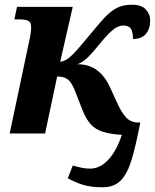

<svg xmlns="http://www.w3.org/2000/svg" viewBox="-20 -565 656 813"><path d="M415 228Q363 228 329.5 217Q296 206 267 190L288 136Q303 140 321.5 144.5Q340 149 362 149Q403 149 438 112Q473 75 496 6Q447 3 415.5 -7Q384 -17 364.5 -38.5Q345 -60 330 -97L296 -184Q284 -214 268.5 -227.5Q253 -241 222 -241L171 0H21L103 -388Q108 -408 110 -425Q112 -442 112 -450Q112 -470 100 -476.5Q88 -483 59 -483H41L52 -536H288L235 -304Q249 -304 267 -316.5Q285 -329 310 -358L359 -416Q395 -460 421 -488.5Q447 -517 474 -531Q501 -545 538 -545Q579 -545 597.5 -525Q616 -505 616 -479Q616 -443 598 -421.5Q580 -400 543 -400Q543 -432 533.5 -444.5Q524 -457 503 -457Q477 -457 451 -432.5Q425 -408 398 -374Q368 -337 348.5 -319Q329 -301 308 -293Q357 -293 391 -267.5Q425 -242 446 -195L474 -134Q494 -89 514 -67.5Q534 -46 568 -46H574Q556 48 538 109Q520 170 491.5 199Q463 228 415 228Z"/></svg>

Font: Noto Serif
Style: Bold Italic
Weight: 700
Italic angle: -12°
Designer: Monotype Design Team
Foundry: Monotype Imaging Inc.
Version: Version 2.013